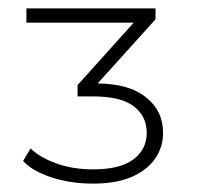

<svg xmlns="http://www.w3.org/2000/svg" viewBox="-20 -762 470 458"><path d="M202 -324Q148 -324 102.5 -339Q57 -354 35 -378L53 -408Q74 -387 113.5 -372.5Q153 -358 202 -358Q267 -358 298.5 -382Q330 -406 330 -445Q330 -485 299 -508.5Q268 -532 203 -532H165V-559L299 -708H43V-742H351V-716L213 -563Q289 -562 328 -530Q369 -498 369 -445Q369 -411 350 -383.5Q331 -356 294 -340Q257 -324 202 -324Z"/></svg>

Font: Montserrat Z Light
Style: Regular
Weight: 300
Designer: Julieta Ulanovsky
Foundry: Julieta Ulanovsky
Version: Version 8.000